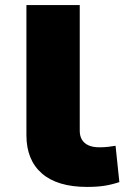

<svg xmlns="http://www.w3.org/2000/svg" viewBox="-20 -725 496 756"><path d="M323 11Q206 11 145 -42Q84 -95 84 -193V-705H294V-210Q294 -189 303 -174.5Q312 -160 329 -152.5Q346 -145 372 -145Q390 -145 407 -147Q424 -149 435 -151L450 -8Q420 2 391 6.5Q362 11 323 11Z"/></svg>

Font: Nunito Sans 7pt Expanded Black
Style: Regular
Weight: 900
Width: 7
Designer: Vernon Adams
Foundry: Vernon Adams
Version: Version 3.101;gftools[0.9.27]